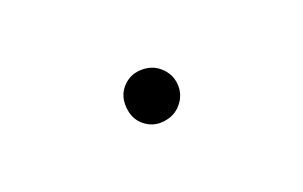

<svg xmlns="http://www.w3.org/2000/svg" viewBox="-28 -352 278 176"><g transform="rotate(20 111.0 -264.0)"><path d="M111 -238Q101 -238 93 -246Q85 -254 85 -264Q85 -275 93 -282.5Q101 -290 111 -290Q122 -290 129.5 -282.5Q137 -275 137 -264Q137 -254 129.5 -246Q122 -238 111 -238Z"/></g></svg>

Font: Montserrat Alternates Thin
Style: Regular
Weight: 100
Designer: Julieta Ulanovsky
Foundry: Julieta Ulanovsky
Version: Version 9.000